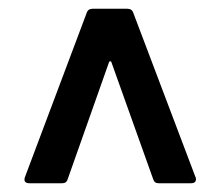

<svg xmlns="http://www.w3.org/2000/svg" viewBox="-20 -720 505 439"><path d="M122 -301C129 -301 133 -304 135 -311L229 -577C230 -581 234 -581 235 -577L330 -311C332 -304 336 -301 343 -301H417C424 -301 428 -304 428 -310C428 -312 428 -314 427 -315L285 -690C283 -697 278 -700 271 -700H192C185 -700 180 -697 178 -690L37 -315C36 -313 36 -311 36 -309C36 -304 40 -301 47 -301Z"/></svg>

Font: Barlow SemiBold Numbers
Style: Regular
Weight: 600
Designer: Jeremy Tribby
Foundry: Tribby Type
Version: Version 1.408